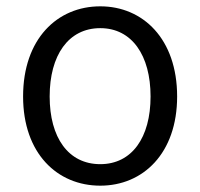

<svg xmlns="http://www.w3.org/2000/svg" viewBox="-20 -574 633 607"><path d="M297 13C432 13 540 -89 540 -269C540 -451 432 -554 297 -554C161 -554 53 -451 53 -269C53 -89 161 13 297 13ZM297 -55C196 -55 137 -139 137 -269C137 -399 196 -485 297 -485C397 -485 456 -399 456 -269C456 -139 397 -55 297 -55Z"/></svg>

Font: Noto Sans CJK SC DemiLight
Style: Regular
Weight: 350
Designer: Ryoko NISHIZUKA 西塚涼子 (kana, bopomofo & ideographs); Paul D. Hunt (Latin, Greek & Cyrillic); Sandoll Communications 산돌커뮤니
Foundry: Adobe
Version: Version 2.004;hotconv 1.0.118;makeotfexe 2.5.65603